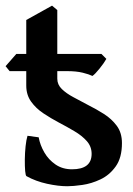

<svg xmlns="http://www.w3.org/2000/svg" viewBox="-32 -645 471 680"><path d="M399.9 -138.2Q399.9 -86.4 377.9 -55.7Q356 -24.9 324 -9.8Q292 5.4 259.5 10Q227.1 14.6 206.1 14.6Q174.8 14.6 134.8 5.9Q94.7 -2.9 62 -21Q58.6 -22.5 57.1 -39.3Q55.7 -56.2 55.9 -80.1Q56.2 -104 58.6 -127Q61 -149.9 65.4 -164.1L105 -158.7Q109.9 -131.3 125 -105.2Q140.1 -79.1 164.8 -62.3Q189.5 -45.4 223.1 -45.4Q292.5 -45.4 292.5 -100.1Q292.5 -126 275.4 -145.3Q258.3 -164.6 231.4 -180.4Q204.6 -196.3 174.8 -211.9Q147.9 -226.1 121.6 -243.7Q95.2 -261.2 78.1 -285.2Q61 -309.1 61 -341.8Q61 -357.9 77.6 -367.7Q94.2 -377.4 116 -380.9Q137.7 -384.3 154.3 -380.6Q170.9 -377 170.9 -366.2Q170.9 -345.2 187 -329.6Q203.1 -314 228 -300.8Q252.9 -287.6 280.3 -272.9Q308.6 -258.8 335.9 -241.5Q363.3 -224.1 381.6 -199.5Q399.9 -174.8 399.9 -138.2ZM61 -342.3V-393.1H2L-12.2 -410.6L25.9 -454.1H61V-574.2L152.3 -625L170.9 -609.4V-454.1H327.1L344.7 -436.5Q336.9 -422.4 321 -402.6Q305.2 -382.8 295.4 -376Q283.7 -381.8 261 -387.5Q238.3 -393.1 204.6 -393.1H170.9V-359.9Z"/></svg>

Font: Gentium Plus
Style: Bold
Weight: 700
Designer: Victor Gaultney, Annie Olsen, Iska Routamaa, Becca Hirsbrunner
Foundry: SIL International
Version: Version 6.101